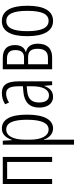

<svg xmlns="http://www.w3.org/2000/svg" viewBox="606 -1188 818 2070"><g transform="rotate(-90 1015.0 -153.0)"><path d="M358 -532H66V0H120V-485H304V0H358Z M664 -542C600 -542 565 -497 542 -434H539L533 -532H490V236H544V-19C544 -45 543 -70 541 -90H544C563 -37 602 10 665 10C758 10 814 -84 814 -270C814 -452 762 -542 664 -542ZM654 -495C728 -495 759 -416 759 -269C759 -103 717 -38 654 -38C586 -38 544 -111 544 -242V-289C544 -417 583 -495 654 -495Z M1046 -542C1004 -542 962 -530 926 -507L944 -465C981 -487 1013 -496 1039 -496C1096 -496 1120 -459 1120 -358V-315L1060 -310C951 -301 890 -245 890 -140C890 -61 925 10 1006 10C1071 10 1103 -31 1123 -84H1125L1132 0H1173V-360C1173 -485 1136 -542 1046 -542ZM1120 -274V-216C1120 -106 1088 -34 1021 -34C973 -34 945 -70 945 -141C945 -220 984 -261 1066 -269Z M1564 -403C1564 -485 1520 -532 1422 -532H1303V0H1431C1532 0 1579 -59 1579 -154C1579 -225 1548 -270 1491 -281V-285C1543 -301 1564 -344 1564 -403ZM1510 -397C1510 -335 1485 -303 1432 -303H1357V-487H1417C1482 -487 1510 -456 1510 -397ZM1524 -158C1524 -82 1494 -45 1426 -45H1357V-259H1433C1493 -259 1524 -231 1524 -158Z M1988 -267C1988 -443 1934 -542 1824 -542C1712 -542 1660 -445 1660 -268C1660 -91 1715 10 1824 10C1935 10 1988 -90 1988 -267ZM1714 -268C1714 -416 1747 -494 1824 -494C1902 -494 1933 -413 1933 -267C1933 -112 1899 -38 1825 -38C1749 -38 1714 -117 1714 -268Z"/></g></svg>

Font: Noto Sans Display Condensed Light
Style: Regular
Weight: 300
Width: 3
Designer: Monotype Design Team
Foundry: Monotype Imaging Inc.
Version: Version 1.900